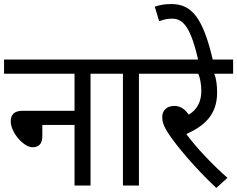

<svg xmlns="http://www.w3.org/2000/svg" viewBox="-20 -916 1171 948"><path d="M0 -622V-552H348V-369H92C48 -369 33 -348 33 -317C33 -262 96 -189 141 -189C172 -189 189 -207 189 -243V-299H348V0H427V-552H520V-622Z M666 -552H759V-622H507V-552H587V0H666Z M1103 -38C1028 -104 952 -184 900 -254C988 -294 1052 -348 1052 -459C1052 -499 1047 -530 1038 -552H1131V-622H745V-552H959C968 -532 974 -499 974 -468C974 -415 955 -376 912 -350C893 -377 871 -393 841 -393C798 -393 781 -365 781 -339C781 -317 786 -296 812 -256C851 -197 942 -87 1048 12Z M960 -615H1032C983 -828 927 -896 826 -896C794 -896 770 -892 744 -883L766 -811C784 -818 803 -824 829 -824C889 -824 923 -774 960 -615Z"/></svg>

Font: Noto Sans Devanagari UI SemiCondensed
Style: Regular
Weight: 400
Width: 4
Designer: Jelle Bosma - Monotype Design Team
Foundry: Monotype Imaging Inc.
Version: Version 2.004